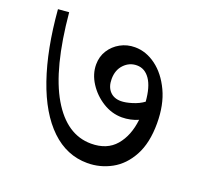

<svg xmlns="http://www.w3.org/2000/svg" viewBox="-103 -703 838 796"><g transform="rotate(20 316.5 -305.0)"><path d="M357 -24Q266 -24 196 -91Q126 -158 82.5 -283.5Q39 -409 25 -582L73 -586Q95 -345 165.5 -225Q236 -105 344 -105Q414 -105 452 -149.5Q490 -194 498 -266Q483 -259 464 -255Q445 -251 427 -251Q382 -251 342 -276Q302 -301 277 -340Q252 -379 252 -421Q252 -456 269.5 -483.5Q287 -511 316 -527Q345 -543 380 -543Q429 -543 473 -510.5Q517 -478 545 -418.5Q573 -359 573 -277Q573 -191 542.5 -134.5Q512 -78 462.5 -51Q413 -24 357 -24ZM498 -346Q493 -410 470.5 -442.5Q448 -475 413 -475Q380 -475 356.5 -450.5Q333 -426 333 -386Q333 -352 351 -332.5Q369 -313 400 -313Q420 -313 449 -322Q478 -331 498 -346Z"/></g></svg>

Font: Tiro Devanagari Sanskrit
Style: Regular
Weight: 400
Designer: Devanagari: John Hudson & Fiona Ross. Latin: John Hudson.
Foundry: Tiro Typeworks Ltd.
Version: Version 1.52